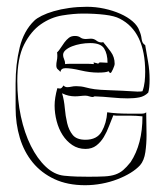

<svg xmlns="http://www.w3.org/2000/svg" viewBox="-20 -533 484 566"><path d="M357 -243Q376 -243 391 -246Q406 -249 417 -260Q421 -273 421 -299Q421 -325 416.5 -351Q412 -377 408 -400Q399 -405 397.5 -418Q396 -431 391 -442Q386 -457 371 -470Q356 -483 334.5 -492.5Q313 -502 287.5 -507.5Q262 -513 236 -513Q209 -513 184 -509.5Q159 -506 138.5 -500Q118 -494 103 -486.5Q88 -479 81 -472Q50 -442 38 -393Q26 -344 26 -286V-215Q26 -168 38.5 -126.5Q51 -85 76.5 -54Q102 -23 140.5 -5Q179 13 231 13Q255 13 279.5 8.5Q304 4 326 -4.5Q348 -13 365 -23.5Q382 -34 393 -46Q405 -60 408.5 -84.5Q412 -109 412 -135Q412 -152 411.5 -169.5Q411 -187 411 -202Q407 -198 398 -198Q393 -198 381.5 -198Q370 -198 355.5 -198Q341 -198 325 -199Q309 -200 296 -202Q294 -170 280 -145.5Q266 -121 232 -121Q206 -121 194.5 -135Q183 -149 178 -170Q173 -191 171 -214.5Q169 -238 163 -258Q173 -253 182.5 -251Q192 -249 201 -249Q209 -249 217 -250Q225 -251 232 -251Q237 -251 243 -249Q249 -247 254 -247L259 -249Q285 -248 310 -245.5Q335 -243 357 -243ZM157 -272Q155 -272 153 -272.5Q151 -273 149 -273Q141 -244 141 -222Q141 -199 147 -176Q153 -153 164.5 -135Q176 -117 193 -105.5Q210 -94 232 -94Q251 -94 264 -104Q277 -114 286 -129Q295 -144 301.5 -161.5Q308 -179 314 -193Q319 -192 322.5 -192Q326 -192 330 -192H366Q374 -192 382 -191.5Q390 -191 400 -190Q400 -108 365 -55Q353 -40 343 -31.5Q333 -23 320 -18.5Q307 -14 288.5 -13Q270 -12 241 -12Q224 -12 206.5 -12.5Q189 -13 169 -15Q140 -18 115 -41.5Q90 -65 71 -103Q52 -141 41.5 -190Q31 -239 31 -294Q31 -362 51 -401.5Q71 -441 100.5 -461.5Q130 -482 163.5 -487.5Q197 -493 225 -493Q260 -493 289 -489.5Q318 -486 333 -478Q408 -440 408 -321Q408 -307 406.5 -292.5Q405 -278 400 -264Q397 -263 385 -263Q336 -266 304.5 -267Q273 -268 259 -270Q245 -272 232 -275.5Q219 -279 205 -279Q197 -279 190.5 -277.5Q184 -276 178 -276Q172 -276 167 -281Q162 -272 157 -272ZM306 -318Q308 -318 313 -329Q318 -340 318 -345Q318 -365 306.5 -380.5Q295 -396 284 -409Q283 -408 279 -408Q271 -408 264 -413.5Q257 -419 248 -419Q244 -419 240.5 -418.5Q237 -418 233 -418Q223 -418 217 -422.5Q211 -427 201 -427Q190 -427 183 -421.5Q176 -416 170 -408L159 -392Q154 -384 148 -378Q149 -377 149 -368Q149 -361 147.5 -354Q146 -347 146 -340Q146 -332 150.5 -328.5Q155 -325 158 -321Q160 -332 173 -332Q190 -332 217.5 -325.5Q245 -319 269 -319Q293 -319 300 -323Q302 -321 302.5 -319.5Q303 -318 306 -318ZM166 -371Q166 -379 173.5 -385.5Q181 -392 192.5 -396.5Q204 -401 218 -403.5Q232 -406 246 -406Q277 -406 287 -390Q297 -374 297 -348Q292 -348 286.5 -348.5Q281 -349 277 -349Q270 -349 270 -345Q269 -346 256 -349V-347Q256 -346 257 -346Q257 -345 256 -344Q248 -345 231.5 -345Q215 -345 194 -345Q174 -345 172 -344Q172 -352 169 -358.5Q166 -365 166 -371Z"/></svg>

Font: Londrina Sketch
Style: Regular
Weight: 400
Designer: Marcelo Magalhaes
Foundry: Marcelo Magalhães
Version: Version 1.002